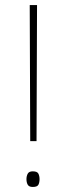

<svg xmlns="http://www.w3.org/2000/svg" viewBox="-20 -734 263 762"><path d="M125 -174H100L98 -714H127ZM85 -23Q85 -35 90 -44.5Q95 -54 110 -54Q128 -54 132.5 -44.5Q137 -35 137 -23Q137 -10 132.5 -1Q128 8 110 8Q95 8 90 -1Q85 -10 85 -23Z"/></svg>

Font: Noto Sans Thin
Style: Regular
Weight: 100
Designer: Monotype Design Team
Foundry: Monotype Imaging Inc.
Version: Version 2.007